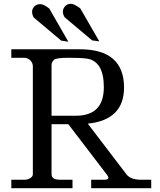

<svg xmlns="http://www.w3.org/2000/svg" viewBox="-20 -997 850 1017"><path d="M241 -952Q211 -975 193 -975Q174 -975 162 -963Q150 -950 150 -935Q150 -919 159 -904L304 -782L342 -776Q241 -952 241 -952ZM405 -953Q373 -977 355 -977Q337 -977 325 -964Q313 -951 313 -936Q313 -920 323 -905L468 -783L506 -778ZM253 -651Q253 -668 266 -680Q278 -691 342 -691Q406 -691 437 -687Q530 -675 530 -535Q530 -384 382 -384H253ZM725 -45Q674 -45 651 -72L445 -342Q637 -362 637 -533Q637 -736 403 -736H40V-691H106Q127 -691 141 -677Q154 -663 154 -646V-74Q154 -62 141 -54Q127 -45 112 -45H40V0H364V-45H298Q253 -45 253 -74V-339H342L546 -72Q554 -62 554 -55Q554 -45 533 -45H463V0H781V-45Z"/></svg>

Font: Sawarabi Mincho
Style: Regular
Weight: 400
Version: Version 1.082; ttfautohint (v1.8.4.7-5d5b)